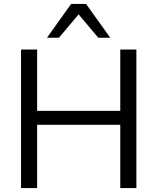

<svg xmlns="http://www.w3.org/2000/svg" viewBox="-20 -957 801 977"><path d="M87 0V-705H169V-393H592V-705H674V0H592V-322H169V0ZM219 -765 342 -937H418L541 -765H480L380 -884L280 -765Z"/></svg>

Font: Nunito Sans 12pt ExtraLight 12pt
Style: Regular
Weight: 400
Version: Version 3.101;gftools[0.9.27]